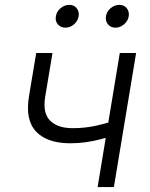

<svg xmlns="http://www.w3.org/2000/svg" viewBox="-20 -757 607 777"><path d="M264.2 -177.2Q171.4 -177.2 126.5 -224.1Q81.5 -271 97.2 -366.7L126.5 -542.5H192.4L163.1 -366.7Q151.9 -299.8 182.6 -269Q213.4 -238.3 273.9 -238.3Q323.7 -238.3 368.9 -248.3Q414.1 -258.3 461.9 -274.9L451.2 -212.4Q417.5 -201.2 387 -193.4Q356.4 -185.5 326.7 -181.4Q296.9 -177.2 264.2 -177.2ZM375 0 464.8 -542.5H530.8L440.9 0ZM447.3 -645Q428.2 -645 417 -658.4Q405.8 -671.9 408.7 -690.9Q411.6 -710.4 427.7 -723.9Q443.8 -737.3 462.9 -737.3Q481.9 -737.3 492.9 -723.9Q503.9 -710.4 501 -690.9Q497.6 -671.9 481.9 -658.4Q466.3 -645 447.3 -645ZM244.6 -645Q225.6 -645 214.1 -658.4Q202.6 -671.9 206.1 -690.9Q209 -710.4 225.1 -723.9Q241.2 -737.3 260.3 -737.3Q279.3 -737.3 290.3 -723.9Q301.3 -710.4 298.3 -690.9Q294.9 -671.9 279.3 -658.4Q263.7 -645 244.6 -645Z"/></svg>

Font: Inter 16pt Light
Style: Italic
Weight: 300
Italic angle: -9.3988°
Version: Version 4.001;git-66647c0bb